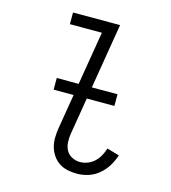

<svg xmlns="http://www.w3.org/2000/svg" viewBox="-110 -824 821 922"><g transform="rotate(15 300.0 -363.5)"><path d="M357 8Q333 8 309.5 3Q286 -2 267.5 -14.5Q249 -27 236 -46Q223 -65 217 -87Q211 -109 211.5 -133.5Q212 -158 216 -182L298 -677H139V-735H373L280 -173Q276 -151 277 -128.5Q278 -106 287.5 -88Q297 -70 316 -60Q335 -50 357 -50Q376 -50 395 -57.5Q414 -65 428.5 -79Q443 -93 452.5 -110.5Q462 -128 468 -147L529 -129Q520 -101 504.5 -75.5Q489 -50 465.5 -30Q442 -10 413.5 -1Q385 8 357 8ZM145 -353V-411H447V-353Z"/></g></svg>

Font: Iosevka Slab Light Extended
Style: Italic
Weight: 300
Width: 7
Italic angle: -9°
Monospace: yes
Designer: Belleve Invis
Foundry: Belleve Invis
Version: Version 11.1.0; ttfautohint (v1.8.3)